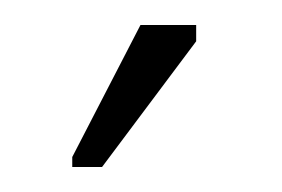

<svg xmlns="http://www.w3.org/2000/svg" viewBox="-20 -579 223 152"><path d="M60.8 -446.8H37.2V-454.7L91.2 -559.2H135.3V-546.3Z"/></svg>

Font: Darker Grotesque Light
Style: Regular
Weight: 300
Designer: Gabriel Lam
Foundry: TypeRant
Version: Version 1.000;gftools[0.9.28]